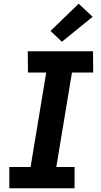

<svg xmlns="http://www.w3.org/2000/svg" viewBox="-20 -1010 540 1030"><path d="M30 0V-114H144L228 -621H130L129 -735H479L480 -621H366L282 -114H380V0ZM312 -786 251 -844 402 -990 477 -920Z"/></svg>

Font: Iosevka Term Curly Hv Obl
Style: Regular
Weight: 900
Italic angle: -9°
Designer: Belleve Invis
Foundry: Belleve Invis
Version: Version 32.3.0